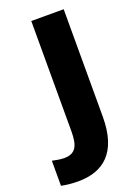

<svg xmlns="http://www.w3.org/2000/svg" viewBox="-252 -785 777 1080"><g transform="rotate(-20 136.5 -245.0)"><path d="M21 224C171 224 275 145 275 -70V-714H81V-53C81 32 61 74 -8 74C-35 74 -58 68 -79 64V214C-55 219 -23 224 21 224Z"/></g></svg>

Font: Noto Sans Sinhala UI Black
Style: Regular
Weight: 900
Designer: Jelle Bosma - Monotype Design Team
Foundry: Monotype Imaging Inc.
Version: Version 2.006